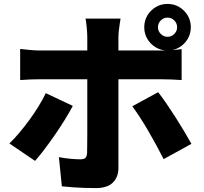

<svg xmlns="http://www.w3.org/2000/svg" viewBox="-20 -895 1040 981"><path d="M787 -756Q787 -736 801.5 -721.5Q816 -707 836 -707Q856 -707 870.5 -721.5Q885 -736 885 -756Q885 -776 870.5 -790.5Q856 -805 836 -805Q816 -805 801.5 -790.5Q787 -776 787 -756ZM717 -756Q717 -789 733 -816Q749 -843 776 -859Q803 -875 836 -875Q869 -875 896 -859Q923 -843 939 -816Q955 -789 955 -756Q955 -723 939 -696Q923 -669 896 -653Q869 -637 836 -637Q803 -637 776 -653Q749 -669 733 -696Q717 -723 717 -756ZM596 -800Q595 -793 592 -775Q589 -757 587 -737Q585 -717 585 -703Q585 -672 585 -635Q585 -598 585 -561Q585 -524 585 -492Q585 -472 585 -437Q585 -402 585 -358.5Q585 -315 585 -268Q585 -221 585 -176.5Q585 -132 585 -95.5Q585 -59 585 -36Q585 10 556.5 38Q528 66 470 66Q440 66 410.5 65Q381 64 352.5 62Q324 60 296 57L281 -92Q313 -86 342.5 -83.5Q372 -81 390 -81Q409 -81 416.5 -88.5Q424 -96 425 -115Q425 -122 425.5 -149Q426 -176 426 -214.5Q426 -253 426 -296.5Q426 -340 426 -380Q426 -420 426 -450Q426 -480 426 -492Q426 -510 426 -548Q426 -586 426 -629Q426 -672 426 -704Q426 -725 423 -755.5Q420 -786 417 -800ZM83 -645Q106 -642 134.5 -639.5Q163 -637 186 -637Q199 -637 235 -637Q271 -637 321 -637Q371 -637 429 -637Q487 -637 545.5 -637Q604 -637 655.5 -637Q707 -637 745 -637Q783 -637 800 -637Q823 -637 855 -639Q887 -641 908 -644V-486Q883 -488 853 -489Q823 -490 801 -490Q784 -490 746.5 -490Q709 -490 657.5 -490Q606 -490 548 -490Q490 -490 432 -490Q374 -490 323.5 -490Q273 -490 237 -490Q201 -490 186 -490Q164 -490 134.5 -489Q105 -488 83 -486ZM352 -354Q334 -320 309.5 -280.5Q285 -241 257.5 -201.5Q230 -162 204.5 -128.5Q179 -95 159 -73L28 -162Q53 -186 79 -217Q105 -248 130 -282Q155 -316 176.5 -351Q198 -386 214 -419ZM788 -424Q807 -400 830 -366.5Q853 -333 877 -295.5Q901 -258 922 -222.5Q943 -187 958 -160L816 -82Q799 -116 778.5 -153.5Q758 -191 736.5 -228Q715 -265 694 -297Q673 -329 656 -352Z"/></svg>

Font: Noto Sans JP Thin Black
Style: Regular
Weight: 900
Version: Version 2.004-H2;hotconv 1.0.118;makeotfexe 2.5.65603